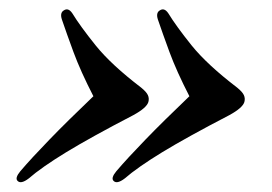

<svg xmlns="http://www.w3.org/2000/svg" viewBox="-20 -450 574 405"><path d="M495.5 -235Q492 -222.5 463.5 -207Q374 -160.5 322 -128.8Q270 -97 243 -73.5Q226.5 -61 219.5 -68.5Q213.5 -74.5 225.5 -89Q249 -116.5 286.5 -155.2Q324 -194 379.5 -247Q352.5 -299.5 337.5 -340.2Q322.5 -381 313 -409Q308.5 -423 317 -428Q326.5 -434.5 335 -422Q351.5 -395 384.2 -354.2Q417 -313.5 480.5 -265Q491.5 -256 494.5 -249.2Q497.5 -242.5 495.5 -235ZM293 -235Q289.5 -222.5 261 -207Q171.5 -160.5 119.5 -128.8Q67.5 -97 40.5 -73.5Q24 -61 17 -68.5Q11 -74.5 23 -89Q46.5 -116.5 84 -155.2Q121.5 -194 177 -247Q150 -299.5 135 -340.2Q120 -381 110.5 -409Q106 -423 114.5 -428Q124 -434.5 132.5 -422Q149 -395 181.8 -354.2Q214.5 -313.5 278 -265Q289 -256 292 -249.2Q295 -242.5 293 -235Z"/></svg>

Font: Fraunces 72pt SemiBold
Style: Italic
Weight: 600
Italic angle: -16°
Version: Version 1.000;[b76b70a41]